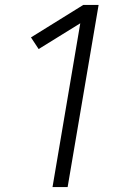

<svg xmlns="http://www.w3.org/2000/svg" viewBox="-20 -755 540 775"><path d="M192 0 304 -661 136 -557 105 -604 316 -735H378L253 0Z"/></svg>

Font: iosevka_custom_sans_ss08 Light
Style: Italic
Weight: 300
Italic angle: -10°
Designer: Belleve Invis
Foundry: Belleve Invis
Version: Version 10.3.0; ttfautohint (v1.8.3)